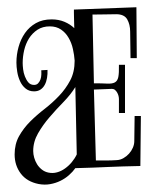

<svg xmlns="http://www.w3.org/2000/svg" viewBox="-20 -575 431 525"><path d="M236.8 -347.2Q258.8 -347.2 272.7 -346.4Q286.6 -345.7 293.9 -349.6Q301.3 -353.5 303.5 -364.3Q305.7 -375 305.2 -397.9H321.8V-266.1H305.2V-304.2Q305.2 -308.1 304 -313Q302.7 -317.9 300.3 -322Q297.9 -326.2 294.4 -329.1Q291 -332 286.1 -332L236.8 -330.1L242.2 -136.2Q257.3 -136.2 271.5 -136.2Q285.6 -136.2 299.8 -137.2Q309.1 -137.7 317.6 -142.6Q326.2 -147.5 332.8 -154.8Q339.4 -162.1 343.3 -171.1Q347.2 -180.2 347.2 -189L348.1 -257.8H365.2L363.8 -121.1Q335.9 -120.6 315.2 -119.9Q294.4 -119.1 275.1 -118.4Q255.9 -117.7 235.1 -116.7Q214.4 -115.7 186 -115.2Q179.2 -105.5 168.7 -96.2Q158.2 -86.9 145.3 -80.6Q132.3 -74.2 117.2 -71.5Q102.1 -68.8 85.9 -71.8Q53.7 -78.1 36.9 -100.3Q20 -122.6 20 -152.8Q20 -181.2 32.2 -202.9Q44.4 -224.6 62.5 -242.7Q80.6 -260.7 102.1 -277.3Q123.5 -293.9 141.6 -313Q159.7 -332 171.9 -355Q184.1 -377.9 184.1 -409.2Q183.1 -424.3 179.4 -440.9Q175.8 -457.5 167.7 -471.4Q159.7 -485.4 147 -494.1Q134.3 -502.9 116.2 -502.9Q96.7 -502.9 82.5 -493.7Q68.4 -484.4 59.3 -470Q50.3 -455.6 46.1 -437.7Q42 -419.9 42 -402.8Q42 -396 43.2 -385.7Q44.4 -375.5 48.1 -366Q51.8 -356.4 57.6 -349.6Q63.5 -342.8 73.2 -342.8Q80.1 -342.8 84.2 -347.2Q88.4 -351.6 90.6 -357.7Q92.8 -363.8 93 -370.6Q93.3 -377.4 92.8 -382.8L109.9 -383.8Q110.4 -372.6 108.6 -362.1Q106.9 -351.6 102.5 -343.3Q98.1 -335 90.8 -330.1Q83.5 -325.2 73.2 -325.2Q59.1 -325.2 49.6 -333.3Q40 -341.3 34.7 -353.3Q29.3 -365.2 27.1 -378.9Q24.9 -392.6 24.9 -403.8Q24.9 -425.8 30.8 -446.8Q36.6 -467.8 48.3 -484.6Q60.1 -501.5 78.1 -511.7Q96.2 -522 121.1 -522Q140.6 -522 156.2 -515.4Q171.9 -508.8 183.1 -498Q182.6 -515.1 182.4 -525.1Q182.1 -535.2 182.1 -540.5V-548.8L353 -555.2L354 -416H336.9L335.9 -488.8Q335.9 -507.8 327.9 -522Q319.8 -536.1 297.9 -536.1Q281.2 -536.1 265.4 -535.6Q249.5 -535.2 232.9 -535.2ZM186 -336.9Q173.3 -316.4 153.6 -296.1Q133.8 -275.9 115.5 -254.6Q97.2 -233.4 84 -210.4Q70.8 -187.5 70.8 -162.1Q70.8 -153.3 73.5 -143.8Q76.2 -134.3 81.3 -126Q86.4 -117.7 94.5 -111.3Q102.5 -105 112.8 -103Q124.5 -100.6 136 -103.8Q147.5 -106.9 157.7 -114.3Q168 -121.6 176.3 -131.6Q184.6 -141.6 189.9 -152.8Z"/></svg>

Font: Bigelow Rules
Style: Regular
Weight: 400
Designer: Astigmatic (AOETI)
Foundry: Astigmatic (AOETI)
Version: Version 1.001